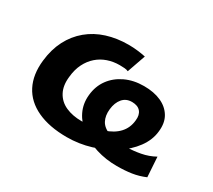

<svg xmlns="http://www.w3.org/2000/svg" viewBox="-105 -702 1002 903"><g transform="rotate(30 396.5 -250.0)"><path d="M330 11Q235 11 169.5 -19.5Q104 -50 74.5 -107.5Q45 -165 54 -245Q61 -309 86.5 -358.5Q112 -408 153.5 -442.5Q195 -477 249 -494Q303 -511 366 -511Q391 -511 416 -508Q441 -505 459 -501L424 -401Q416 -405 403.5 -406Q391 -407 377 -407Q343 -407 312.5 -396.5Q282 -386 258 -365Q234 -344 218.5 -313Q203 -282 199 -241Q193 -191 211.5 -156.5Q230 -122 267 -105.5Q304 -89 353 -89Q420 -89 467 -104Q514 -119 541 -148Q568 -177 572 -219Q576 -250 561 -268Q546 -286 514 -286Q482 -286 463 -263.5Q444 -241 440 -204Q436 -167 450 -141Q464 -115 500 -102Q536 -89 596 -89Q632 -89 672 -96.5Q712 -104 746 -123L753 -15Q718 0 681.5 5.5Q645 11 602 11Q542 11 489 -5.5Q436 -22 396.5 -52Q357 -82 337 -123Q317 -164 322 -213Q327 -263 354 -300Q381 -337 425.5 -358Q470 -379 526 -379Q580 -379 619 -361.5Q658 -344 678 -310.5Q698 -277 692 -228Q687 -180 655 -136.5Q623 -93 572 -60Q521 -27 458.5 -8Q396 11 330 11Z"/></g></svg>

Font: Nunito Sans 8pt ExtraBold
Style: Italic
Weight: 800
Italic angle: -9°
Version: Version 3.101;gftools[0.9.27]